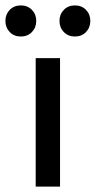

<svg xmlns="http://www.w3.org/2000/svg" viewBox="-66 -690 354 710"><path d="M66 0V-475H156V0ZM11 -555Q-14 -555 -30 -571.5Q-46 -588 -46 -613Q-46 -637 -30 -653.5Q-14 -670 11 -670Q36 -670 52 -653.5Q68 -637 68 -613Q68 -588 52 -571.5Q36 -555 11 -555ZM211 -555Q186 -555 170 -571.5Q154 -588 154 -613Q154 -637 170 -653.5Q186 -670 211 -670Q236 -670 252 -653.5Q268 -637 268 -613Q268 -588 252 -571.5Q236 -555 211 -555Z"/></svg>

Font: Outfit Thin
Style: Regular
Weight: 400
Version: Version 1.100;gftools[0.9.27]